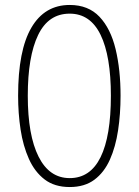

<svg xmlns="http://www.w3.org/2000/svg" viewBox="-20 -795 559 774"><path d="M466 -409Q466 -336 456 -269.5Q446 -203 423 -151.5Q400 -100 360.5 -70.5Q321 -41 261 -41Q200 -41 160 -71.5Q120 -102 96.5 -154.5Q73 -207 63 -272.5Q53 -338 53 -409Q53 -592 106.5 -683.5Q160 -775 261 -775Q336 -775 381 -727.5Q426 -680 446 -597Q466 -514 466 -409ZM92 -409Q92 -250 135.5 -163.5Q179 -77 261 -77Q344 -77 385.5 -161.5Q427 -246 427 -409Q427 -569 385.5 -654.5Q344 -740 261 -740Q175 -740 133.5 -653.5Q92 -567 92 -409Z"/></svg>

Font: Noto Sans Tamil UI ExtraCondensed ExtraLight
Style: Regular
Weight: 200
Width: 2
Designer: Jelle Bosma - Monotype Design Team
Foundry: Monotype Imaging Inc.
Version: Version 2.004; ttfautohint (v1.8.4.7-5d5b)